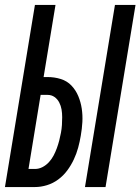

<svg xmlns="http://www.w3.org/2000/svg" viewBox="-29 -755 567 775"><path d="M314 0 435 -735H518L397 0ZM-9 0 112 -735H195L147 -444H163Q191 -444 216.5 -436Q242 -428 259.5 -409.5Q277 -391 287 -367Q297 -343 301 -316.5Q305 -290 303.5 -262.5Q302 -235 297 -207Q293 -183 286.5 -159Q280 -135 269 -111.5Q258 -88 242.5 -67Q227 -46 206 -30.5Q185 -15 160.5 -7.5Q136 0 112 0ZM86 -73H112Q128 -73 142.5 -80.5Q157 -88 168.5 -100.5Q180 -113 187.5 -127.5Q195 -142 200.5 -157Q206 -172 210 -187.5Q214 -203 217 -219Q220 -235 221 -250.5Q222 -266 222 -282Q222 -298 219.5 -313Q217 -328 210 -341.5Q203 -355 191 -363.5Q179 -372 163 -372H135Z"/></svg>

Font: Iosevka Medium
Style: Italic
Weight: 500
Italic angle: -9°
Monospace: yes
Designer: Belleve Invis
Foundry: Belleve Invis
Version: Version 32.5.0; ttfautohint (v1.8.4)